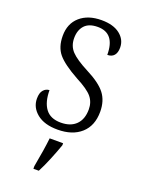

<svg xmlns="http://www.w3.org/2000/svg" viewBox="-145 -611 672 900"><g transform="rotate(20 191.5 -161.0)"><path d="M42 -94Q42 -123 54.5 -137Q67 -151 84 -151Q84 -92 108.5 -59Q133 -26 185 -26Q234 -26 261 -53Q288 -80 288 -129Q288 -165 267 -190.5Q246 -216 186 -247Q112 -288 83.5 -322Q55 -356 55 -412Q55 -473 95 -508Q135 -543 202 -543Q261 -543 294 -517Q327 -491 327 -451Q327 -426 315.5 -412.5Q304 -399 282 -399Q282 -507 196 -507Q152 -507 130.5 -483.5Q109 -460 109 -420Q109 -381 133.5 -355Q158 -329 218 -298Q287 -263 314.5 -227Q342 -191 342 -137Q342 -67 299 -28.5Q256 10 182 10Q116 10 79 -20Q42 -50 42 -94ZM139 208Q156 117 162 61H229V71Q218 103 200 147Q182 191 166 221H139Z"/></g></svg>

Font: Noto Serif NarrowLight
Style: Regular
Weight: 300
Width: 4
Designer: Monotype Design Team
Foundry: Monotype Imaging Inc.
Version: Version 1.001